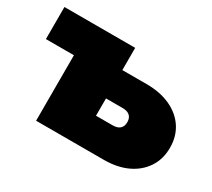

<svg xmlns="http://www.w3.org/2000/svg" viewBox="-114 -778 1083 980"><g transform="rotate(30 427.5 -287.5)"><path d="M343 -444H576Q656 -444 716 -416.5Q776 -389 809 -339Q842 -289 842 -222Q842 -155 809 -105Q776 -55 717.5 -27.5Q659 0 580 0H181V-502L297 -386H16V-575H433V-59L317 -175H531Q559 -175 573.5 -188Q588 -201 588 -226Q588 -251 573.5 -264Q559 -277 531 -277H343Z"/></g></svg>

Font: Unbounded Black
Style: Regular
Weight: 900
Designer: Luke Prowse, Jean-Baptiste Morizot, Fátima Lázaro, Florian Runge
Foundry: NaN
Version: Version 1.701;gftools[0.9.28.dev5+ged2979d]